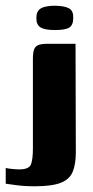

<svg xmlns="http://www.w3.org/2000/svg" viewBox="-67 -552 326 671"><path d="M55 99Q17 99 -11 95Q-39 91 -47 90V35Q-40 37 -24.5 38.5Q-9 40 0 40Q34 40 41 23Q48 6 48 -34V-346Q48 -368 52 -379Q56 -390 67 -394.5Q78 -399 101 -399H197L198 -20Q198 22 187 48.5Q176 75 145 87Q114 99 55 99ZM125 -447Q90 -447 75 -456Q60 -465 60 -489Q60 -513 75.5 -522.5Q91 -532 127 -532Q161 -531 175.5 -522Q190 -513 189 -489Q189 -465 175.5 -456Q162 -447 125 -447Z"/></svg>

Font: Genos
Style: Bold
Weight: 700
Designer: Robert E. Leuschke
Foundry: Robert E. Leuschke
Version: Version 1.010